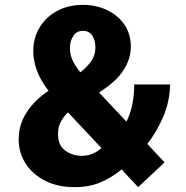

<svg xmlns="http://www.w3.org/2000/svg" viewBox="-20 -760 766 791"><path d="M288 11Q218 11 166.5 -15Q115 -41 86 -85.5Q57 -130 57 -185Q57 -248 91 -299Q125 -350 180 -386Q146 -430 131.5 -471Q117 -512 117 -549Q117 -603 143 -646.5Q169 -690 215.5 -715Q262 -740 322 -740Q374 -740 419 -719.5Q464 -699 491.5 -660Q519 -621 519 -567Q519 -518 488.5 -470.5Q458 -423 388 -379L501 -259Q518 -293 525.5 -332Q533 -371 533 -412H681Q679 -341 652.5 -279Q626 -217 587 -167L658 -91L549 11L481 -62Q440 -28 393.5 -8.5Q347 11 288 11ZM268 -562Q268 -534 280 -509.5Q292 -485 311 -462Q339 -484 356 -508.5Q373 -533 373 -564Q373 -594 360 -613.5Q347 -633 322 -633Q296 -633 282 -612Q268 -591 268 -562ZM219 -208Q219 -161 249 -139.5Q279 -118 317 -118Q362 -118 398 -150L260 -297Q242 -280 230.5 -258.5Q219 -237 219 -208Z"/></svg>

Font: Murecho
Style: Bold
Weight: 700
Designer: Neil Summerour
Foundry: Positype
Version: Version 1.010; ttfautohint (v1.8.3)